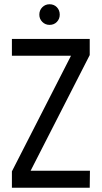

<svg xmlns="http://www.w3.org/2000/svg" viewBox="-20 -883 479 903"><path d="M213 -766Q193 -766 179 -780Q165 -794 165 -814Q165 -835 179 -849Q193 -863 213 -863Q234 -863 247.5 -849Q261 -835 261 -814Q261 -794 247.5 -780Q234 -766 213 -766ZM36 0V-77L314 -621H36V-700H402V-624L124 -80H403L402 0Z"/></svg>

Font: Stick No Bills
Style: Regular
Weight: 400
Version: Version 2.000